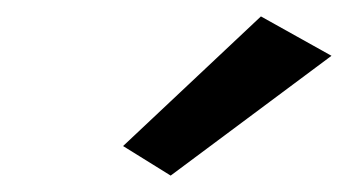

<svg xmlns="http://www.w3.org/2000/svg" viewBox="-20 -723 424 234"><path d="M384 -655 298 -703 130 -545 188 -509Z"/></svg>

Font: Jost Medium
Style: Italic
Weight: 500
Italic angle: -5°
Version: Version 3.710